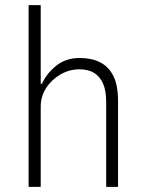

<svg xmlns="http://www.w3.org/2000/svg" viewBox="-20 -725 568 745"><path d="M91 0V-705H138V-400H143Q160 -439 197.5 -469.5Q235 -500 289 -500Q335 -500 368 -483.5Q401 -467 419.5 -431Q438 -395 438 -333V0H392V-330Q392 -373 380 -400.5Q368 -428 345.5 -442Q323 -456 288 -456Q249 -456 214.5 -436Q180 -416 159 -383.5Q138 -351 138 -311V0Z"/></svg>

Font: Nunito Sans 7pt Condensed ExtraLight
Style: Regular
Weight: 250
Width: 3
Designer: Vernon Adams
Foundry: Vernon Adams
Version: Version 3.101;gftools[0.9.27]